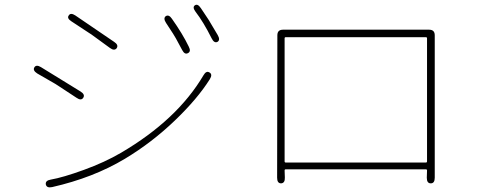

<svg xmlns="http://www.w3.org/2000/svg" viewBox="-20 -788 2040 821"><path d="M203 12Q180 17 176 1Q173 -16 197 -20Q249 -29 338.5 -61.5Q428 -94 498 -135Q738 -276 850 -466Q862 -487 876 -478Q890 -470 877 -449Q824 -365 728 -273Q629 -178 514 -109Q379 -28 203 12ZM336 -370Q327 -356 307 -370L237 -416Q227 -423 217 -429L139 -474Q119 -487 127 -500Q135 -513 155 -501L324 -397Q345 -384 336 -370ZM784 -561Q770 -553 759 -574L732 -624Q726 -634 720 -644L690 -690Q677 -710 689 -719Q702 -727 715 -708Q761 -643 787 -589Q798 -568 784 -561ZM479 -582Q469 -569 450 -583L380 -634Q371 -641 361 -647L285 -697Q265 -710 274 -722Q282 -735 302 -722L468 -609Q488 -596 479 -582ZM910 -609Q896 -602 885 -624Q850 -694 816 -738Q802 -757 813 -765Q825 -774 839 -753L867 -711Q874 -701 880 -690L911 -638Q923 -617 910 -609Z M1182 -4Q1165 -4 1165 -28L1166 -637Q1166 -661 1190 -661H1815Q1839 -661 1839 -637V-28Q1839 -4 1822 -4Q1805 -4 1805 -28L1806 -59Q1806 -64 1801 -64H1202Q1197 -64 1197 -59L1198 -29Q1199 -5 1182 -4ZM1197 -98Q1197 -93 1202 -93H1801Q1806 -93 1806 -98V-624Q1806 -629 1801 -629H1202Q1197 -629 1197 -624Z"/></svg>

Font: Resource Han Rounded JP ExtraLight
Style: Regular
Weight: 250
Designer: Cyano Hao (round all glyphs); Ryoko NISHIZUKA 西塚涼子 (kana, bopomofo & ideographs); Paul D. Hunt (Latin, Greek & Cyrillic)
Foundry: Cyano Hao
Version: 0.990